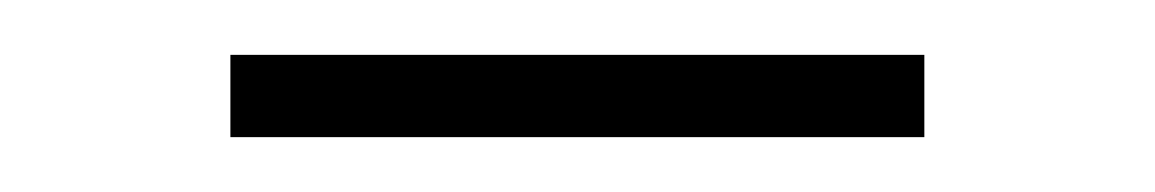

<svg xmlns="http://www.w3.org/2000/svg" viewBox="-20 -301 421 70"><path d="M64 -251H317V-281H64Z"/></svg>

Font: Chess Sans ExtraLight
Style: Regular
Weight: 275
Designer: Wolf Bōese
Foundry: Wolf Bōese
Version: Version 7.223;Glyphs 3.3 (3306)